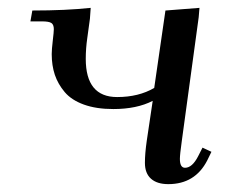

<svg xmlns="http://www.w3.org/2000/svg" viewBox="-20 -466 582 493"><path d="M58.1 -411.1 63 -439Q149.4 -439 212.9 -445.8L210.9 -418L204.1 -368.2Q200.2 -341.3 200.2 -314.9Q200.2 -216.8 280.8 -216.8Q335.9 -216.8 376 -240.2L404.8 -439L492.2 -445.8L490.2 -421.9L446.8 -104Q441.9 -68.8 441.9 -58.1Q441.9 -35.2 455.1 -35.2Q473.6 -35.2 488.8 -64.9L500 -86.9L522.9 -76.2L512.2 -54.2Q481 6.8 412.1 6.8Q383.3 6.8 367.7 -7.1Q352.1 -21 352.1 -47.9Q352.1 -71.8 356.9 -105L372.1 -207Q331.1 -186 271 -186Q227.1 -186 195.3 -197.5Q163.6 -209 146.2 -229.5Q128.9 -250 120.8 -273.9Q112.8 -297.9 112.8 -327.1Q112.8 -338.9 115.5 -361.6Q118.2 -384.3 118.2 -391.1Q118.2 -402.8 111.8 -407Q105.5 -411.1 87.9 -411.1Z"/></svg>

Font: Dihjauti S
Style: Bold Italic
Weight: 700
Italic angle: -9°
Designer: T. Christopher White
Version: Version 3.0.0